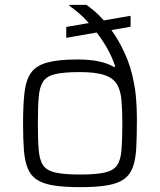

<svg xmlns="http://www.w3.org/2000/svg" viewBox="-20 -763 661 791"><path d="M310 8Q244 8 200.5 1Q157 -6 131.5 -23Q106 -40 94 -70Q82 -100 78.5 -145Q75 -190 75 -254Q75 -331 81 -382.5Q87 -434 108 -463.5Q129 -493 175 -505.5Q221 -518 300 -518Q351 -518 387.5 -510Q424 -502 450 -487L455 -489Q441 -530 421 -565Q401 -600 378 -629L253 -607V-652L346 -668Q324 -693 303 -710.5Q282 -728 266 -739V-743H336Q348 -735 367 -719Q386 -703 408 -679L518 -698V-653L439 -639Q468 -600 494 -543.5Q520 -487 532 -420Q537 -396 539.5 -369Q542 -342 543 -317.5Q544 -293 544 -276Q544 -205 541.5 -156Q539 -107 527.5 -75Q516 -43 491 -25Q466 -7 422 0.5Q378 8 310 8ZM310 -44Q375 -44 411 -52Q447 -60 462 -81.5Q477 -103 480.5 -144.5Q484 -186 484 -254Q484 -310 480.5 -350Q477 -390 462 -415.5Q447 -441 411 -453.5Q375 -466 310 -466Q245 -466 209 -458Q173 -450 158 -427.5Q143 -405 139.5 -363.5Q136 -322 136 -254Q136 -187 139.5 -145Q143 -103 158 -81.5Q173 -60 209 -52Q245 -44 310 -44Z"/></svg>

Font: Saira SemiExpanded Light
Style: Regular
Weight: 300
Width: 6
Designer: Hector Gatti with collaboration of the Omnibus-Type team
Foundry: Omnibus-Type
Version: Version 1.101